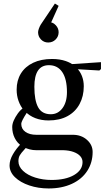

<svg xmlns="http://www.w3.org/2000/svg" viewBox="-20 -848 590 1084"><path d="M34 86Q34 56 53 23Q72 -10 102 -40V-24Q77 -41 63 -69Q49 -97 49 -131Q49 -148 57.5 -167.5Q66 -187 81 -208Q89 -219 97.5 -227Q106 -235 114 -240V-226Q95 -249 84.5 -278.5Q74 -308 74 -342Q74 -394 98 -433Q122 -472 167 -493.5Q212 -515 274 -515Q318 -515 352 -503Q380 -493 395 -480L368 -485L550 -497V-458L541 -450L402 -458L412 -465Q432 -446 442.5 -419Q453 -392 453 -361Q453 -305 429.5 -261Q406 -217 361.5 -192.5Q317 -168 254 -168Q213 -168 179.5 -181Q146 -194 123 -218L137 -220L131 -211Q100 -163 100 -149Q100 -120 123.5 -103.5Q147 -87 185 -87H391Q439 -87 471 -58.5Q503 -30 503 10Q503 70 472.5 117Q442 164 385.5 190Q329 216 255 216Q196 216 145.5 199Q95 182 64.5 152.5Q34 123 34 86ZM446 67Q446 48 433 33.5Q420 19 395.5 10Q371 1 337 0H325H185Q166 0 148 -4.5Q130 -9 115 -17L134 -22Q126 -13 117 -3Q100 15 92 28.5Q84 42 84 62Q84 92 110 116.5Q136 141 179 154.5Q222 168 271 168Q351 168 398.5 140Q446 112 446 67ZM358 -328Q358 -402 331.5 -441Q305 -480 256 -480Q174 -480 174 -358Q174 -281 195.5 -242Q217 -203 267 -203Q307 -203 332.5 -237Q358 -271 358 -328ZM195 -666Q195 -674 199.5 -686.5Q204 -699 210 -709L290 -828L311 -815L257 -695V-724Q280 -722 295.5 -705Q311 -688 311 -666Q311 -642 294 -625Q277 -608 252 -608Q228 -608 211.5 -625Q195 -642 195 -666Z"/></svg>

Font: Wittgenstein
Style: Regular
Weight: 400
Designer: Jörg Drees
Foundry: Jörg Drees
Version: Version 1.003;Glyphs 3.1.2 (3151)